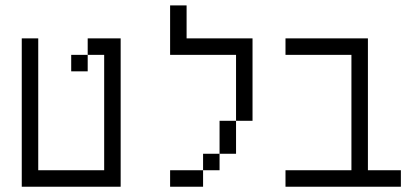

<svg xmlns="http://www.w3.org/2000/svg" viewBox="-20 -708 1540 728"><path d="M125 -62.5H375V-500H312.5V-562.5H437.5V0H62.5V-562.5H125ZM250 -500H312.5V-437.5H250Z M687.5 -562.5H937.5V-250H875V-500H625V-687.5H687.5ZM625 -62.5H750V0H625ZM750 -125H812.5V-62.5H750ZM812.5 -250H875V-125H812.5Z M1375 -62.5H1500V0H1062.5V-62.5H1312.5V-500H1062.5V-562.5H1375Z"/></svg>

Font: 寒蝉点阵体 16px
Style: Regular
Weight: 400
Designer: Designed by Warren2060
Foundry: ChillType
Version: Version 1.000